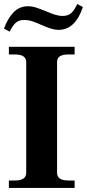

<svg xmlns="http://www.w3.org/2000/svg" viewBox="-23 -932 431 952"><path d="M-3 -790Q12 -835 41.5 -868Q71 -901 117 -901Q136 -901 154.5 -895Q173 -889 203 -877Q231 -865 250 -859Q269 -853 288 -853Q314 -853 329.5 -866.5Q345 -880 360 -912L388 -897Q350 -784 268 -784Q249 -784 230 -790Q211 -796 183 -808Q157 -820 137 -826.5Q117 -833 97 -833Q71 -833 55.5 -819.5Q40 -806 25 -775ZM21 -37H51Q107 -37 107 -75V-624Q107 -662 51 -662H21V-700H347V-662H317Q288 -662 274 -653Q260 -644 260 -624V-75Q260 -56 274 -46.5Q288 -37 317 -37H347V0H21Z"/></svg>

Font: Taviraj SemiBold
Style: Regular
Weight: 600
Designer: Katatrad Team
Foundry: CadsonDemak
Version: Version 1.001